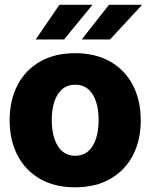

<svg xmlns="http://www.w3.org/2000/svg" viewBox="-20 -776 631 806"><path d="M295.4 10.3Q209.5 10.3 147.9 -25.1Q86.4 -60.5 53.5 -123.8Q20.5 -187 20.5 -271Q20.5 -355 53.5 -418.5Q86.4 -481.9 147.9 -517.3Q209.5 -552.7 295.4 -552.7Q381.3 -552.7 443.1 -517.3Q504.9 -481.9 537.8 -418.5Q570.8 -355 570.8 -271Q570.8 -187 537.8 -123.8Q504.9 -60.5 443.1 -25.1Q381.3 10.3 295.4 10.3ZM296.4 -122.1Q343.3 -122.1 368.7 -163.1Q394 -204.1 394 -272Q394 -339.8 368.7 -380.1Q343.3 -420.4 296.4 -420.4Q248 -420.4 222.7 -380.1Q197.3 -339.8 197.3 -272Q197.3 -204.1 222.7 -163.1Q248 -122.1 296.4 -122.1ZM323.2 -610.4 437.5 -755.9H576.7L441.9 -610.4ZM129.9 -610.4 229.5 -755.9H368.2L249 -610.4Z"/></svg>

Font: Inter Tight ExtraBold
Style: Regular
Weight: 800
Designer: Rasmus Andersson
Foundry: rsms
Version: Version 3.004; ttfautohint (v1.8.4.7-5d5b)